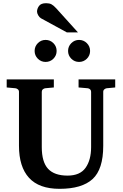

<svg xmlns="http://www.w3.org/2000/svg" viewBox="-20 -1169 769 1205"><path d="M703.1 -620.1 649.9 -615.2Q642.1 -614.3 635 -608.4Q627.9 -602.5 627.9 -592.8V-253.9Q627.9 -106.4 561 -45.2Q494.1 16.1 354 16.1Q225.1 16.1 162.1 -53Q99.1 -122.1 99.1 -253.9V-592.8Q99.1 -602.5 92 -608.4Q85 -614.3 76.2 -615.2L22 -620.1V-670.9H317.9V-620.1L264.2 -615.2Q255.9 -614.3 249 -608.4Q242.2 -602.5 242.2 -592.8V-246.1Q242.2 -152.3 281.7 -109.6Q321.3 -66.9 403.8 -66.9Q482.4 -66.9 517.1 -116Q551.8 -165 551.8 -246.1V-592.8Q551.8 -602.5 545.4 -608.4Q539.1 -614.3 529.8 -615.2L473.1 -620.1V-670.9H703.1ZM545.4 -849.1Q545.4 -820.8 525.1 -800.5Q504.9 -780.3 476.1 -780.3Q447.8 -780.3 427.5 -800.5Q407.2 -820.8 407.2 -849.1Q407.2 -877.9 427.5 -898.2Q447.8 -918.5 476.1 -918.5Q504.9 -918.5 525.1 -898.2Q545.4 -877.9 545.4 -849.1ZM335.4 -849.1Q335.4 -820.8 315.2 -800.5Q294.9 -780.3 266.1 -780.3Q237.8 -780.3 217.5 -800.5Q197.3 -820.8 197.3 -849.1Q197.3 -877.9 217.5 -898.2Q237.8 -918.5 266.1 -918.5Q294.9 -918.5 315.2 -898.2Q335.4 -877.9 335.4 -849.1ZM469.2 -965.8H399.4L237.3 -1054.2Q227.1 -1060.1 219.7 -1073.2Q212.4 -1086.4 212.4 -1096.2Q212.4 -1114.3 224.9 -1131.6Q237.3 -1148.9 269.5 -1148.9Q289.6 -1148.9 302.5 -1142.3Q315.4 -1135.7 332.5 -1117.2Z"/></svg>

Font: Charis
Style: Bold
Weight: 700
Designer: Walt Agee, Miriam Martin, Annie Olsen, Victor Gaultney, Lorna Priest, Alan Ward, Bob Hallissy, Martin Hosken, Sharon Cor
Foundry: SIL Global
Version: Version 7.000